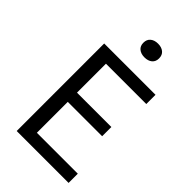

<svg xmlns="http://www.w3.org/2000/svg" viewBox="-238 -850 923 923"><g transform="rotate(45 223.5 -389.0)"><path d="M73.2 0V-595H422.1V-532.3H147.9V-62.7H426.1V0ZM130 -272.8V-335.4H381.5V-272.8ZM257.2 -684.5Q233.1 -684.5 218.4 -696.6Q203.7 -708.6 203.7 -730.7Q203.7 -753.4 218.4 -765.5Q233.1 -777.7 257.2 -777.7Q281.3 -777.7 296 -765.5Q310.6 -753.4 310.6 -730.7Q310.6 -708.6 296 -696.6Q281.3 -684.5 257.2 -684.5Z"/></g></svg>

Font: Encode Sans SC Condensed Thin
Style: Regular
Weight: 100
Width: 3
Designer: Multiple Designers
Foundry: Impallari Type
Version: Version 3.002